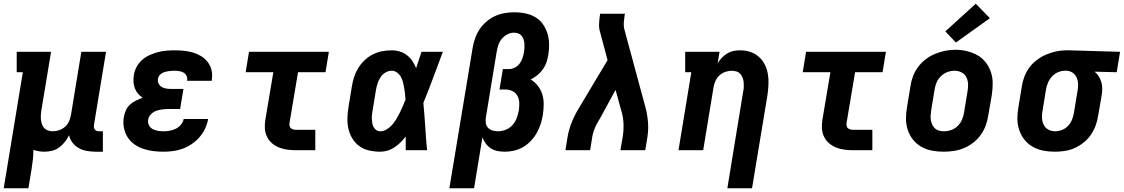

<svg xmlns="http://www.w3.org/2000/svg" viewBox="-25 -809 6052 1034"><path d="M-5 205 98 -420H65V-530H250L198 -216Q196 -203 195 -190Q194 -177 195.5 -164.5Q197 -152 201 -140Q205 -128 213.5 -119Q222 -110 234 -106Q246 -102 259 -102Q276 -102 293.5 -108Q311 -114 325 -126Q339 -138 346.5 -155Q354 -172 357 -189L413 -530H546L481 -136Q480 -129 481 -122.5Q482 -116 486 -111Q490 -106 496.5 -104Q503 -102 509 -102H529V8H491Q467 8 443.5 4Q420 0 400 -11Q380 -22 366 -40Q352 -58 347 -81Q338 -62 324.5 -45Q311 -28 293.5 -15Q276 -2 255 3Q234 8 214 8Q199 8 184 5.5Q169 3 155 -2Q155 24 152 50.5Q149 77 145 102L128 205Z M856 8Q827 8 799 4.5Q771 1 745 -8Q719 -17 697 -33Q675 -49 661 -72Q647 -95 642 -123Q637 -151 642 -179Q645 -197 653 -215Q661 -233 675.5 -246Q690 -259 707.5 -267.5Q725 -276 743 -283Q729 -292 718 -305Q707 -318 701 -334Q695 -350 694 -368.5Q693 -387 696 -405Q699 -427 710.5 -448.5Q722 -470 740 -486Q758 -502 780 -512Q802 -522 824.5 -528Q847 -534 870 -536Q893 -538 915 -538Q941 -538 966 -535.5Q991 -533 1014.5 -526Q1038 -519 1058.5 -506.5Q1079 -494 1093.5 -475Q1108 -456 1114 -432Q1120 -408 1116 -383Q1116 -380 1115.5 -378Q1115 -376 1115 -374H983Q983 -375 983 -375.5Q983 -376 983 -377Q985 -389 979.5 -400.5Q974 -412 963.5 -418Q953 -424 940.5 -426Q928 -428 915 -428Q907 -428 898 -427.5Q889 -427 880.5 -425.5Q872 -424 863 -421.5Q854 -419 846 -414Q838 -409 832.5 -401.5Q827 -394 826 -385Q823 -372 829 -359.5Q835 -347 846 -340.5Q857 -334 870.5 -332Q884 -330 898 -330H963L945 -222H880Q870 -222 859 -221Q848 -220 837.5 -218Q827 -216 816 -212Q805 -208 796 -201Q787 -194 780.5 -184.5Q774 -175 773 -164Q770 -149 777 -135Q784 -121 797 -114Q810 -107 825 -104.5Q840 -102 856 -102Q872 -102 889 -105Q906 -108 921.5 -115.5Q937 -123 949 -137Q961 -151 964 -168H1096Q1091 -141 1079.5 -116.5Q1068 -92 1050 -71Q1032 -50 1008.5 -34Q985 -18 959.5 -8.5Q934 1 907.5 4.5Q881 8 856 8Z M1569 0Q1546 0 1522.5 -3Q1499 -6 1478 -14.5Q1457 -23 1440 -37.5Q1423 -52 1413 -72.5Q1403 -93 1401.5 -116.5Q1400 -140 1404 -164L1447 -420H1298L1316 -530H1746L1728 -420H1580L1534 -146Q1533 -138 1534.5 -130.5Q1536 -123 1541.5 -118.5Q1547 -114 1554.5 -112Q1562 -110 1569 -110H1673V0Z M2023 8Q1993 8 1963.5 1.5Q1934 -5 1911 -21.5Q1888 -38 1873 -62.5Q1858 -87 1851.5 -115Q1845 -143 1846 -173.5Q1847 -204 1852 -234L1870 -344Q1874 -370 1882 -394.5Q1890 -419 1904 -442Q1918 -465 1938.5 -484.5Q1959 -504 1983 -516Q2007 -528 2032.5 -533Q2058 -538 2084 -538Q2107 -538 2128.5 -531.5Q2150 -525 2167 -511.5Q2184 -498 2196 -480Q2208 -462 2216 -442Q2223 -464 2230.5 -486Q2238 -508 2245 -530H2360Q2334 -461 2308.5 -392Q2283 -323 2255 -255Q2261 -191 2265 -127.5Q2269 -64 2275 0H2160Q2160 -18 2160 -36.5Q2160 -55 2160 -74Q2147 -57 2132 -42Q2117 -27 2099.5 -15.5Q2082 -4 2062.5 2Q2043 8 2023 8ZM2023 -102Q2041 -102 2058 -112.5Q2075 -123 2088 -138Q2101 -153 2110.5 -169.5Q2120 -186 2128.5 -203Q2137 -220 2144.5 -237.5Q2152 -255 2159 -273Q2158 -289 2156 -305Q2154 -321 2151.5 -336.5Q2149 -352 2145 -367.5Q2141 -383 2133.5 -396Q2126 -409 2113 -418.5Q2100 -428 2084 -428Q2066 -428 2050 -418Q2034 -408 2024 -392.5Q2014 -377 2008.5 -360Q2003 -343 2000 -326L1982 -216Q1980 -204 1978.5 -192.5Q1977 -181 1977.5 -169Q1978 -157 1980 -145.5Q1982 -134 1987 -124.5Q1992 -115 2001.5 -108.5Q2011 -102 2023 -102Z M2395 205 2520 -549Q2524 -575 2533 -601Q2542 -627 2557 -650Q2572 -673 2594 -692Q2616 -711 2641 -722.5Q2666 -734 2693 -738.5Q2720 -743 2746 -743Q2775 -743 2804 -737Q2833 -731 2857 -717Q2881 -703 2897.5 -680.5Q2914 -658 2922.5 -631Q2931 -604 2932 -574.5Q2933 -545 2928 -515Q2925 -495 2918.5 -475Q2912 -455 2899.5 -437Q2887 -419 2870 -405Q2853 -391 2833 -381Q2855 -368 2871 -347.5Q2887 -327 2895 -302Q2903 -277 2903 -249.5Q2903 -222 2899 -194Q2895 -168 2887.5 -143.5Q2880 -119 2867 -95.5Q2854 -72 2835 -51.5Q2816 -31 2793 -17.5Q2770 -4 2744.5 2Q2719 8 2693 8Q2673 8 2653.5 4Q2634 0 2618.5 -10Q2603 -20 2591.5 -35.5Q2580 -51 2573 -69L2528 205ZM2656 -102Q2677 -102 2698 -110Q2719 -118 2734.5 -135Q2750 -152 2757.5 -172.5Q2765 -193 2769 -214Q2772 -234 2771.5 -254.5Q2771 -275 2762 -292Q2753 -309 2735.5 -318Q2718 -327 2698 -327H2665L2683 -437H2716Q2732 -437 2747.5 -445Q2763 -453 2773.5 -467Q2784 -481 2789 -496.5Q2794 -512 2797 -528Q2799 -540 2799.5 -552Q2800 -564 2799 -575.5Q2798 -587 2794.5 -597.5Q2791 -608 2784 -616.5Q2777 -625 2766 -629Q2755 -633 2743 -633Q2725 -633 2707.5 -624Q2690 -615 2677.5 -600Q2665 -585 2659 -567Q2653 -549 2650 -531L2592 -179Q2589 -163 2591 -148Q2593 -133 2602.5 -122Q2612 -111 2626.5 -106.5Q2641 -102 2656 -102Z M3020 0 3032 -74Q3039 -114 3055.5 -154Q3072 -194 3095 -231L3247 -485L3211 -620Q3207 -633 3204 -646Q3201 -659 3201 -672.5Q3201 -686 3202.5 -700Q3204 -714 3206 -728L3207 -735H3341L3339 -728Q3336 -708 3334.5 -688Q3333 -668 3338 -649L3451 -231Q3461 -194 3464.5 -154Q3468 -114 3462 -74L3450 0H3316L3329 -74Q3334 -106 3333 -139Q3332 -172 3324 -202L3290 -325L3209 -176Q3202 -164 3194.5 -151.5Q3187 -139 3181.5 -126.5Q3176 -114 3171.5 -100.5Q3167 -87 3165 -74L3153 0Z M3892 205 3977 -314Q3980 -327 3980.5 -340Q3981 -353 3980 -365.5Q3979 -378 3974.5 -390Q3970 -402 3962 -411Q3954 -420 3941.5 -424Q3929 -428 3916 -428Q3899 -428 3881.5 -422Q3864 -416 3850.5 -404Q3837 -392 3829 -375Q3821 -358 3818 -341L3762 0H3629L3698 -420H3665V-530H3850L3840 -469Q3850 -485 3863 -498.5Q3876 -512 3892 -521.5Q3908 -531 3925.5 -534.5Q3943 -538 3961 -538Q3989 -538 4015.5 -529.5Q4042 -521 4062 -503Q4082 -485 4094 -460.5Q4106 -436 4110.5 -409Q4115 -382 4113.5 -353Q4112 -324 4108 -296L4025 205Z M4569 0Q4546 0 4522.5 -3Q4499 -6 4478 -14.5Q4457 -23 4440 -37.5Q4423 -52 4413 -72.5Q4403 -93 4401.5 -116.5Q4400 -140 4404 -164L4447 -420H4298L4316 -530H4746L4728 -420H4580L4534 -146Q4533 -138 4534.5 -130.5Q4536 -123 4541.5 -118.5Q4547 -114 4554.5 -112Q4562 -110 4569 -110H4673V0Z M5056 8Q5024 8 4993 2Q4962 -4 4936 -19Q4910 -34 4891.5 -57.5Q4873 -81 4863.5 -110Q4854 -139 4854 -170.5Q4854 -202 4860 -234L4878 -344Q4882 -372 4892 -398.5Q4902 -425 4919.5 -448.5Q4937 -472 4960.5 -490Q4984 -508 5011 -519Q5038 -530 5065 -535.5Q5092 -541 5120 -541Q5152 -541 5182.5 -533.5Q5213 -526 5239 -511.5Q5265 -497 5283.5 -473Q5302 -449 5311.5 -420.5Q5321 -392 5321 -360Q5321 -328 5316 -296L5297 -186Q5293 -159 5283 -132Q5273 -105 5256 -81.5Q5239 -58 5215.5 -40Q5192 -22 5165 -11Q5138 0 5110.5 4Q5083 8 5056 8ZM5058 -102Q5078 -102 5098 -109Q5118 -116 5133 -131Q5148 -146 5156 -165Q5164 -184 5167 -204L5185 -314Q5189 -334 5188.5 -354.5Q5188 -375 5179.5 -392.5Q5171 -410 5153.5 -419Q5136 -428 5115 -428Q5095 -428 5076 -420.5Q5057 -413 5042 -398.5Q5027 -384 5019 -365Q5011 -346 5008 -326L4990 -216Q4988 -203 4987 -189Q4986 -175 4988 -162.5Q4990 -150 4995.5 -138Q5001 -126 5010 -117.5Q5019 -109 5032 -105.5Q5045 -102 5058 -102ZM5123 -580 5066 -640 5230 -789 5306 -711Z M5655 8Q5623 8 5592.5 2Q5562 -4 5536 -19Q5510 -34 5491.5 -57.5Q5473 -81 5463.5 -110Q5454 -139 5454 -170.5Q5454 -202 5460 -234L5478 -344Q5482 -371 5492 -397Q5502 -423 5519 -446Q5536 -469 5559.5 -486.5Q5583 -504 5609 -515Q5635 -526 5662 -532Q5689 -538 5716 -538Q5720 -538 5724.5 -538Q5729 -538 5733 -538L6007 -530L5989 -420L5870 -423Q5883 -412 5892 -398Q5901 -384 5906 -367Q5911 -350 5911 -332Q5911 -314 5908 -296L5889 -186Q5885 -159 5875.5 -133Q5866 -107 5850 -83.5Q5834 -60 5811 -41.5Q5788 -23 5762 -11.5Q5736 0 5709 4Q5682 8 5655 8ZM5657 -102Q5676 -102 5695 -109.5Q5714 -117 5728 -132.5Q5742 -148 5749 -166.5Q5756 -185 5759 -204L5777 -314Q5781 -333 5781 -352Q5781 -371 5774.5 -388Q5768 -405 5753.5 -416Q5739 -427 5720 -428H5715Q5713 -428 5711.5 -428Q5710 -428 5709 -428Q5690 -428 5671.5 -419.5Q5653 -411 5639.5 -396Q5626 -381 5618.5 -363Q5611 -345 5608 -326L5590 -216Q5586 -196 5586.5 -176Q5587 -156 5595 -138.5Q5603 -121 5620 -111.5Q5637 -102 5657 -102Z"/></svg>

Font: Iosevka Curly Slab XBdExObl
Style: Regular
Weight: 800
Width: 7
Italic angle: -9°
Monospace: yes
Designer: Belleve Invis
Foundry: Belleve Invis
Version: Version 11.1.0; ttfautohint (v1.8.3)